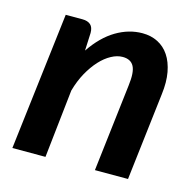

<svg xmlns="http://www.w3.org/2000/svg" viewBox="-83 -607 706 692"><g transform="rotate(15 270.5 -260.5)"><path d="M20.5 0H144L172 -255C179 -280 188.1 -302.6 199.2 -322.8C210.4 -342.9 222.7 -360.2 236 -374.8C249.3 -389.2 263.2 -400.4 277.8 -408.2C292.2 -416.1 306.3 -420 320 -420C340.3 -420 354.3 -412.8 362 -398.2C369.7 -383.8 371.3 -359.8 367 -326.5L328.5 0H452L490.5 -326.5C494.5 -357.5 494.2 -385.1 489.8 -409.2C485.2 -433.4 477.5 -453.8 466.5 -470.2C455.5 -486.8 441.5 -499.3 424.5 -508C407.5 -516.7 388.3 -521 367 -521C333.3 -521 300.7 -511.6 269 -492.8C237.3 -473.9 208.5 -445.3 182.5 -407L185.5 -473.5C185.5 -487.5 181.9 -497.7 174.8 -504C167.6 -510.3 157.5 -513.5 144.5 -513.5H82Z"/></g></svg>

Font: Lato
Style: Bold Italic
Weight: 700
Italic angle: -7°
Designer: Lukasz Dziedzic
Foundry: tyPoland Lukasz Dziedzic
Version: Version 2.007; 2014-02-27